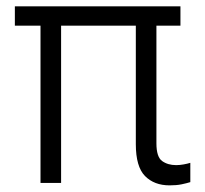

<svg xmlns="http://www.w3.org/2000/svg" viewBox="-20 -565 632 593"><path d="M25.9 -545.5H537.3V-485.8H463.1V-122.2Q463.1 -80.6 480.5 -67.8Q498.2 -55 523.8 -55Q535.2 -55 547.1 -57.2Q558.9 -59.3 567.8 -62.1V-2.5Q556.1 1.1 540.7 4.3Q525.2 7.5 503.9 7.5Q456.3 7.5 427.9 -21.3Q399.5 -50.1 399.5 -119.7V-485.8H168.7V0H105.1V-485.8H25.9Z"/></svg>

Font: Inter P Light
Style: Regular
Weight: 300
Designer: Rasmus Andersson
Foundry: rsms
Version: Version 3.018;git-588b23468